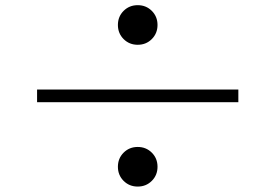

<svg xmlns="http://www.w3.org/2000/svg" viewBox="-20 -730 1040 725"><path d="M425.2 -635.7Q425.2 -667.4 446.7 -688.9Q468.3 -710.5 500 -710.5Q531.6 -710.5 553.2 -689Q574.8 -667.4 574.8 -635.7Q574.8 -604.1 553.3 -582.5Q531.7 -560.9 500 -560.9Q468.4 -560.9 446.8 -582.4Q425.2 -604 425.2 -635.7ZM880 -344.1H120V-391.9H880ZM425.2 -100.3Q425.2 -131.9 446.7 -153.5Q468.3 -175.1 500 -175.1Q531.6 -175.1 553.2 -153.6Q574.8 -132 574.8 -100.3Q574.8 -68.6 553.3 -47.1Q531.7 -25.5 500 -25.5Q468.4 -25.5 446.8 -47Q425.2 -68.6 425.2 -100.3Z"/></svg>

Font: Early Summer Mincho VF
Style: Regular
Weight: 250
Designer: GuiWonder
Version: Version 1.002